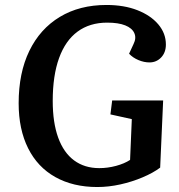

<svg xmlns="http://www.w3.org/2000/svg" viewBox="-20 -738 718 772"><path d="M636 -334 624 -64Q596 -43 553.5 -25Q511 -7 464 3.5Q417 14 371 14Q274 14 202.5 -26Q131 -66 93 -142Q55 -218 55 -323Q55 -445 98 -533.5Q141 -622 220.5 -670Q300 -718 408 -718Q479 -718 532.5 -697Q586 -676 616.5 -640Q647 -604 647 -559Q647 -527 628 -507Q609 -487 581 -487Q559 -487 536.5 -496.5Q514 -506 499 -522L517 -561Q529 -585 520 -605Q511 -625 483.5 -636Q456 -647 411 -647Q341 -647 292 -611Q243 -575 217.5 -504.5Q192 -434 192 -332Q192 -245 214 -184.5Q236 -124 278 -93Q320 -62 379 -62Q413 -62 446.5 -71Q480 -80 503 -95L510 -259L424 -278L431 -334Z"/></svg>

Font: Literata 18pt SemiBold
Style: Italic
Weight: 600
Italic angle: -2°
Designer: Latin by Veronika Burian and Jose Scaglione. Greek by Irene Vlachou. Cyrillic by Vera Evstafieva
Foundry: TypeTogether
Version: Version 3.103;gftools[0.9.29]